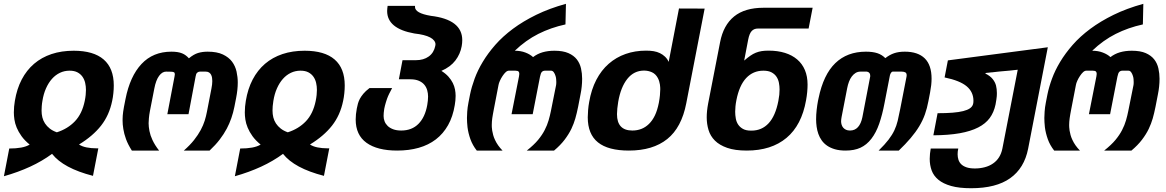

<svg xmlns="http://www.w3.org/2000/svg" viewBox="-37 -785 6077 1001"><path d="M11.2 -10.7Q46.4 -10.7 73.2 -15.6Q100.1 -20.5 117.7 -31.2Q91.3 -52.7 75.2 -75.2Q59.1 -97.7 50 -119.6Q41 -141.6 38.1 -161.9Q35.2 -182.1 35.2 -198.7Q35.2 -213.9 36.6 -229.7Q38.1 -245.6 40.5 -259.3Q50.8 -321.8 76.2 -370.4Q101.6 -418.9 140.6 -452.4Q179.7 -485.8 231.7 -503.2Q283.7 -520.5 347.2 -520.5Q450.7 -520.5 503.4 -474.9Q556.2 -429.2 556.2 -339.4Q556.2 -319.8 554 -298.6Q551.8 -277.3 547.9 -259.3Q532.7 -184.6 490 -130.1Q447.3 -75.7 375 -31.7Q391.1 -21 414.8 -16.4Q438.5 -11.7 465.3 -11.7H475.6L447.8 131.8Q293.5 92.3 234.4 17.1Q182.6 55.2 120.1 84Q57.6 112.8 -16.6 133.8ZM259.3 -95.2Q315.9 -113.3 353.5 -152.6Q391.1 -191.9 404.8 -258.8Q408.2 -275.4 409.7 -290Q411.1 -304.7 411.1 -316.4Q411.1 -335 407 -353Q402.8 -371.1 392.8 -385.3Q382.8 -399.4 366.5 -408Q350.1 -416.5 325.7 -416.5Q298.8 -416.5 275.6 -405.5Q252.4 -394.5 234.1 -374Q215.8 -353.5 202.9 -324.5Q189.9 -295.4 184.1 -258.8Q181.6 -245.1 180.7 -231.7Q179.7 -218.3 179.7 -208.5Q179.7 -189.9 183.8 -173.1Q188 -156.2 197.5 -141.6Q207 -127 222.2 -115Q237.3 -103 259.3 -95.2Z M650.4 0Q629.9 -32.2 619.9 -59.8Q609.9 -87.4 606 -112.3Q604 -123.5 603 -135.5Q602.1 -147.5 602.1 -155.8Q602.1 -160.6 602.3 -167.2Q602.5 -173.8 603 -183.1Q603.5 -191.9 605.2 -203.1Q606.9 -214.4 609.4 -228.5L617.2 -268.1Q640.6 -387.2 700.7 -451.4Q760.7 -515.6 856.9 -515.6Q874.5 -515.6 888.2 -513.4Q901.9 -511.2 912.6 -506.8Q923.3 -502.4 931.9 -495.8Q940.4 -489.3 947.8 -481Q973.1 -502 995.6 -508.8Q1018.1 -515.6 1045.4 -515.6Q1094.2 -515.6 1125 -501Q1155.8 -486.3 1172.9 -463.4Q1189.9 -440.4 1196.3 -411.6Q1202.6 -382.8 1202.6 -355Q1202.6 -317.4 1193.8 -272.9L1185.1 -228.5Q1172.9 -166.5 1145.5 -114.7Q1129.9 -85.4 1108.4 -57.4Q1086.9 -29.3 1055.7 0H921.4Q953.6 -28.3 974.6 -54.9Q995.6 -81.5 1009.3 -106.9Q1022.9 -132.3 1030.3 -156Q1037.6 -179.7 1042 -203.1L1065.4 -323.7Q1069.8 -345.7 1069.8 -362.3Q1069.8 -370.1 1068.6 -378.9Q1067.4 -387.7 1063.7 -395Q1060.1 -402.3 1053.2 -407Q1046.4 -411.6 1035.6 -411.6H1004.9Q997.6 -411.6 991.2 -406.2Q984.9 -400.9 982.9 -386.7L945.8 -189.5H835.4L873 -386.7Q874.5 -393.1 874.5 -397.5Q874.5 -405.3 870.4 -408Q866.2 -410.6 856.4 -411.1L829.6 -411.6Q809.1 -412.1 792.5 -389.6Q775.9 -367.2 767.6 -323.7L744.6 -206.1Q740.7 -185.1 739.3 -168.7Q737.8 -152.3 737.8 -142.6Q737.8 -124.5 742.2 -101.8Q746.6 -79.1 757.8 -55.2Q770.5 -27.8 792.5 0H650.4Z M1215.3 -10.7Q1250.5 -10.7 1277.3 -15.6Q1304.2 -20.5 1321.8 -31.2Q1295.4 -52.7 1279.3 -75.2Q1263.2 -97.7 1254.2 -119.6Q1245.1 -141.6 1242.2 -161.9Q1239.3 -182.1 1239.3 -198.7Q1239.3 -213.9 1240.7 -229.7Q1242.2 -245.6 1244.6 -259.3Q1254.9 -321.8 1280.3 -370.4Q1305.7 -418.9 1344.7 -452.4Q1383.8 -485.8 1435.8 -503.2Q1487.8 -520.5 1551.3 -520.5Q1654.8 -520.5 1707.5 -474.9Q1760.3 -429.2 1760.3 -339.4Q1760.3 -319.8 1758.1 -298.6Q1755.9 -277.3 1752 -259.3Q1736.8 -184.6 1694.1 -130.1Q1651.4 -75.7 1579.1 -31.7Q1595.2 -21 1618.9 -16.4Q1642.6 -11.7 1669.4 -11.7H1679.7L1651.9 131.8Q1497.6 92.3 1438.5 17.1Q1386.7 55.2 1324.2 84Q1261.7 112.8 1187.5 133.8ZM1463.4 -95.2Q1520 -113.3 1557.6 -152.6Q1595.2 -191.9 1608.9 -258.8Q1612.3 -275.4 1613.8 -290Q1615.2 -304.7 1615.2 -316.4Q1615.2 -335 1611.1 -353Q1606.9 -371.1 1596.9 -385.3Q1586.9 -399.4 1570.6 -408Q1554.2 -416.5 1529.8 -416.5Q1502.9 -416.5 1479.7 -405.5Q1456.5 -394.5 1438.2 -374Q1419.9 -353.5 1407 -324.5Q1394 -295.4 1388.2 -258.8Q1385.7 -245.1 1384.8 -231.7Q1383.8 -218.3 1383.8 -208.5Q1383.8 -189.9 1387.9 -173.1Q1392.1 -156.2 1401.6 -141.6Q1411.1 -127 1426.3 -115Q1441.4 -103 1463.4 -95.2Z M2033.7 0Q1930.2 0 1873.8 -40.5Q1817.4 -81.1 1817.4 -162.1Q1817.4 -188.5 1823.2 -219.2Q1825.7 -232.9 1829.1 -244.9Q1832.5 -256.8 1838.9 -269.5Q1845.7 -282.2 1857.2 -296.1Q1868.7 -310.1 1889.2 -325.7H2007.3Q1998.5 -309.6 1992.2 -296.6Q1985.8 -283.7 1981.4 -271.5Q1980.5 -269.5 1978.8 -263.9Q1977.1 -258.3 1974.6 -250.7Q1972.2 -243.2 1970 -234.4Q1967.8 -225.6 1966.3 -217.8Q1964.4 -207.5 1963.6 -196.5Q1962.9 -185.5 1962.9 -180.2Q1962.9 -166 1968 -152.6Q1973.1 -139.2 1984.1 -128.4Q1995.1 -117.7 2012.7 -111.1Q2030.3 -104.5 2054.7 -104.5Q2110.4 -104.5 2144.8 -139.4Q2179.2 -174.3 2190.4 -237.3Q2192.4 -248 2193.6 -260Q2194.8 -272 2194.8 -281.7Q2194.8 -298.3 2190.2 -314.7Q2185.5 -331.1 2175 -343.5Q2164.6 -356 2146.7 -363.8Q2128.9 -371.6 2102.5 -371.6H2042.5L2061.5 -471.2H2131.8Q2171.4 -471.2 2198.2 -490.5Q2225.1 -509.8 2232.4 -545.9Q2233.4 -549.8 2233.4 -554.2Q2233.4 -564 2226.1 -573.5Q2218.8 -583 2205.6 -589.8Q2177.7 -604.5 2123.5 -610.4Q1981.4 -635.7 1981.4 -727.5Q1981.4 -734.4 1982.2 -741Q1982.9 -747.6 1983.9 -754.4H2127Q2126.5 -752.4 2126.5 -749Q2126.5 -716.3 2208.5 -702.6H2207.5Q2373 -683.6 2373 -575.7Q2373 -561 2370.1 -544.4Q2362.8 -503.4 2337.2 -469.7Q2311.5 -436 2264.2 -415.5Q2286.6 -401.4 2301 -385.3Q2315.4 -369.1 2323.7 -352.3Q2332 -335.4 2335.2 -318.4Q2338.4 -301.3 2338.4 -285.2Q2338.4 -273.4 2337.2 -261Q2335.9 -248.5 2334 -237.3Q2324.2 -177.2 2299.1 -132.6Q2273.9 -87.9 2235.4 -58.3Q2196.8 -28.8 2146 -14.4Q2095.2 0 2033.7 0Z M2448.7 0Q2426.8 -27.8 2415.5 -59.3Q2404.3 -90.8 2400.4 -121.6Q2398.9 -134.3 2398.2 -147.5Q2397.5 -160.6 2397.5 -169.9Q2397.5 -181.2 2398.9 -203.1Q2400.4 -225.1 2405.3 -250L2413.6 -292.5Q2421.4 -331.1 2437.3 -374.5Q2453.1 -418 2480 -462.6Q2506.8 -507.3 2545.4 -551.3Q2584 -595.2 2637.2 -634.8Q2690.4 -674.3 2758.8 -707.8Q2827.1 -741.2 2913.6 -765.1L2911.1 -657.7Q2835 -641.1 2769.5 -608.2Q2704.1 -575.2 2647 -520.5Q2677.7 -520.5 2702.4 -511Q2727.1 -501.5 2742.2 -487.3Q2764.2 -504.4 2792 -512.5Q2819.8 -520.5 2853.5 -520.5Q2897.9 -520.5 2926.3 -508.1Q2954.6 -495.6 2970.5 -475.1Q2986.3 -454.6 2992.2 -428.2Q2998 -401.9 2998 -374.5Q2998 -354 2995.8 -333.5Q2993.7 -313 2989.7 -293.9L2977.1 -228.5Q2970.2 -194.3 2962.4 -167.2Q2954.6 -140.1 2941.9 -113.3Q2928.2 -85 2906.5 -56.4Q2884.8 -27.8 2851.6 0H2709.5Q2747.1 -29.8 2768.6 -55.9Q2790 -82 2802.7 -106.9Q2815.9 -132.3 2823.2 -157.7Q2830.6 -183.1 2835 -205.6L2862.3 -341.8Q2862.8 -345.2 2863 -348.9Q2863.3 -352.5 2863.3 -357.4Q2863.3 -364.3 2862.5 -372.8Q2861.8 -381.3 2859.4 -388.7Q2856 -400.4 2850.1 -408.4Q2844.2 -416.5 2835.9 -416.5H2804.7Q2794.9 -416.5 2788.6 -410.6Q2782.2 -404.8 2778.3 -384.8L2740.2 -189.5H2629.9L2668.9 -387.2Q2670.4 -394.5 2670.4 -399.9Q2670.4 -407.2 2667 -411.6Q2662.6 -416.5 2649.9 -416.5H2616.2Q2607.9 -416.5 2599.6 -408.9Q2591.3 -401.4 2583 -388.7Q2575.2 -377 2569.3 -364Q2563.5 -351.1 2562 -341.8L2538.1 -217.8Q2535.2 -202.1 2533 -190.4Q2530.8 -178.7 2529.5 -169.2Q2528.3 -159.7 2527.6 -151.1Q2526.9 -142.6 2526.9 -133.3Q2526.9 -129.9 2527.1 -122.3Q2527.3 -114.7 2529.1 -104.2Q2530.8 -93.8 2534.2 -81.1Q2537.6 -68.4 2543.9 -55.2Q2557.1 -26.4 2583 0H2448.7Z M3241.7 0Q3133.8 0 3080.6 -42.7Q3027.3 -85.4 3027.3 -173.3Q3027.3 -189.5 3029.1 -210.9Q3030.8 -232.4 3034.7 -253.4Q3045.9 -318.8 3072 -368.9Q3098.1 -418.9 3136.7 -452.6Q3175.3 -486.3 3224.6 -503.7Q3273.9 -521 3331.5 -521Q3353.5 -521 3371.1 -518.1Q3388.7 -515.1 3403.8 -507.8Q3418 -501 3429.9 -489.7Q3441.9 -478.5 3449.2 -462.4L3502.9 -740.7L3636.7 -740.2L3541 -247.1Q3516.6 -120.1 3441.7 -60.1Q3366.7 0 3241.7 0ZM3259.8 -104.5Q3284.7 -104.5 3306.4 -112.8Q3328.1 -121.1 3346.2 -138.7Q3364.3 -156.2 3377.2 -182.9Q3390.1 -209.5 3397.9 -249Q3401.9 -270.5 3403.6 -288.3Q3405.3 -306.2 3405.3 -319.8Q3405.3 -323.2 3405 -329.6Q3404.8 -335.9 3403.6 -344Q3402.3 -352.1 3399.7 -361.1Q3397 -370.1 3392.6 -378.4Q3381.3 -399.4 3362.1 -408.2Q3342.8 -417 3320.8 -417Q3268.1 -417 3233.6 -373.8Q3199.2 -330.6 3186 -253.9Q3183.1 -236.8 3181.4 -219.7Q3179.7 -202.6 3179.7 -189.9Q3179.7 -104.5 3259.8 -104.5Z M3856 0Q3794.4 0 3754.2 -14.2Q3713.9 -28.3 3690.2 -52Q3666.5 -75.7 3657 -107.2Q3647.5 -138.7 3647.5 -173.3Q3647.5 -205.6 3654.8 -244.6L3717.3 -565.4Q3734.4 -653.8 3790.3 -699.2Q3846.2 -744.6 3944.3 -744.6H4199.7L4178.7 -636.2H3914.1Q3894.5 -636.2 3882.3 -623.5Q3870.1 -610.8 3863.8 -579.1L3842.8 -469.2Q3860.4 -484.4 3874.8 -494.4Q3889.2 -504.4 3903.8 -510.3Q3918.5 -516.1 3934.3 -518.6Q3950.2 -521 3970.2 -521Q4017.6 -521 4055.2 -509.3Q4092.8 -497.6 4119.1 -475.1Q4145.5 -452.6 4159.4 -419.7Q4173.3 -386.7 4173.3 -343.8Q4173.3 -326.7 4171.4 -305.4Q4169.4 -284.2 4165.5 -262.7Q4142.6 -132.3 4063.5 -66.2Q3984.4 0 3856 0ZM3879.4 -104H3880.9Q3934.6 -104 3970.2 -142.3Q4005.9 -180.7 4021 -258.8Q4024.4 -275.9 4025.9 -290.8Q4027.3 -305.7 4027.3 -318.4Q4027.3 -335.9 4023.9 -353.5Q4020.5 -371.1 4011.2 -385Q4002 -398.9 3985.6 -407.7Q3969.2 -416.5 3942.9 -416.5Q3889.6 -416.5 3853.5 -378.4Q3817.4 -340.3 3802.2 -262.7Q3798.8 -245.6 3797.4 -230.7Q3795.9 -215.8 3795.9 -202.6Q3795.9 -185.1 3799.1 -167.2Q3802.2 -149.4 3811.5 -135.5Q3820.8 -121.6 3836.7 -112.8Q3852.5 -104 3878.4 -104Z M4371.6 0Q4339.8 0 4316.2 -6.8Q4292.5 -13.7 4275.4 -25.4Q4258.3 -37.1 4247.1 -53Q4235.8 -68.8 4229.5 -86.9Q4223.1 -105 4220.5 -124.5Q4217.8 -144 4217.8 -163.1Q4217.8 -186.5 4220.7 -212.4Q4223.6 -238.3 4227.5 -258.3L4230.5 -272.5Q4255.9 -396 4317.9 -455.8Q4379.9 -515.6 4477.5 -515.6Q4513.2 -515.6 4537.4 -507.6Q4561.5 -499.5 4578.6 -481.9Q4601.1 -499.5 4624.8 -507.6Q4648.4 -515.6 4680.2 -515.6Q4748.5 -515.6 4784.2 -480.7Q4819.8 -445.8 4819.8 -375Q4819.8 -359.4 4817.9 -341.3Q4815.9 -323.2 4812 -302.7L4803.2 -257.3Q4796.4 -220.7 4785.2 -189Q4773.9 -157.2 4755.4 -126.5Q4736.8 -95.7 4710.4 -64.7Q4684.1 -33.7 4648.9 0H4543.9Q4576.7 -32.2 4595.7 -57.1Q4614.7 -82 4626 -106Q4636.7 -128.9 4643.1 -155Q4649.4 -181.2 4656.7 -218.8L4689 -384.3Q4689.5 -386.7 4689.7 -388.7Q4689.9 -390.6 4689.9 -393.1Q4689.9 -403.8 4682.9 -407.7Q4675.8 -411.6 4664.1 -411.6H4617.7Q4612.3 -411.6 4608.2 -405.3Q4604 -398.9 4602.5 -391.6L4574.2 -246.1Q4563 -187 4546.9 -140.4Q4530.8 -93.8 4505.9 -61.5Q4481.4 -29.8 4449.2 -14.9Q4417 0 4371.6 0ZM4394.5 -104.5Q4419.9 -104.5 4436 -122.3Q4452.1 -140.1 4459 -173.8L4499.5 -384.3Q4500 -386.2 4500 -387.5Q4500 -388.7 4500 -389.6Q4500 -395 4498.8 -398.7Q4497.6 -402.3 4495.1 -404.8Q4492.2 -408.2 4488.5 -409.9Q4484.9 -411.6 4481.9 -411.6H4448.7Q4435.1 -411.6 4423.8 -404.8Q4412.6 -397.9 4403.8 -386.2Q4395 -374.5 4389.2 -358.9Q4383.3 -343.3 4379.9 -325.7L4350.6 -174.8Q4349.6 -168.9 4348.9 -163.6Q4348.1 -158.2 4348.1 -152.8Q4348.1 -143.6 4350.8 -134.8Q4353.5 -126 4359.1 -119.4Q4364.7 -112.8 4373.5 -108.6Q4382.3 -104.5 4394.5 -104.5Z M5025.9 196.3Q4963.4 196.3 4921.9 184.6Q4880.4 172.9 4855.5 152.3Q4830.6 131.8 4820.3 103.8Q4810.1 75.7 4810.1 43Q4810.1 30.3 4811.5 16.8Q4813 3.4 4815.4 -10.7H4959Q4957 -2.4 4956.3 5.1Q4955.6 12.7 4955.6 19.5Q4955.6 34.7 4960 48.1Q4964.4 61.5 4974.6 71.5Q4984.9 81.5 5002.2 87.4Q5019.5 93.3 5045.9 93.3Q5072.3 93.3 5096.7 86.9Q5121.1 80.6 5140.1 67.4Q5178.7 41 5189 -10.7L5269 -421.4Q5259.3 -420.4 5252.4 -419.7Q5245.6 -418.9 5239 -418.2Q5232.4 -417.5 5224.9 -416.7Q5217.3 -416 5205.6 -415Q5199.7 -414.6 5195.1 -414.1Q5190.4 -413.6 5184.1 -413.1Q5177.7 -412.6 5168 -411.6Q5158.2 -410.6 5142.6 -408.7Q5139.2 -408.2 5136.5 -408Q5133.8 -407.7 5131.3 -407.7Q5128.9 -407.2 5126.7 -407.2Q5124.5 -407.2 5122.6 -406.7Q5119.6 -406.2 5118.7 -406.2Q5117.7 -406.2 5117.4 -406.2Q5117.2 -406.2 5116.5 -406Q5115.7 -405.8 5113.3 -405.8Q5110.8 -405.3 5108.6 -405.3Q5106.4 -405.3 5101.1 -404.3L5100.6 -401.4Q5125.5 -389.2 5138.4 -372.8Q5151.4 -356.4 5155.8 -338.9Q5160.2 -320.3 5160.2 -301.3Q5160.2 -300.8 5160.2 -294.9Q5160.2 -289.1 5159.7 -283.2Q5159.2 -277.8 5157.5 -265.1Q5155.8 -252.4 5153.3 -240.2Q5144.5 -198.7 5122.8 -169.4Q5101.1 -140.1 5063 -120.6Q5023.9 -100.6 4966.3 -90.3Q4908.7 -80.1 4829.1 -79.6L4851.1 -194.8Q4896.5 -194.8 4929.4 -197.5Q4962.4 -200.2 4984.6 -205.8Q5006.8 -211.4 5019.3 -220Q5031.7 -228.5 5035.6 -240.7Q5036.6 -244.1 5037.4 -248.3Q5038.1 -252.4 5038.1 -259.3Q5038.1 -305.2 5002.9 -335Q4967.8 -364.7 4887.7 -381.3L4904.8 -470.2L5425.8 -538.6L5323.2 -9.8Q5303.2 91.8 5229.7 144Q5156.2 196.3 5025.9 196.3Z M5459 0Q5437 -27.8 5425.8 -59.3Q5414.6 -90.8 5410.6 -121.6Q5409.2 -134.3 5408.4 -147.5Q5407.7 -160.6 5407.7 -169.9Q5407.7 -181.2 5409.2 -203.1Q5410.6 -225.1 5415.5 -250L5423.8 -292.5Q5431.6 -331.1 5447.5 -374.5Q5463.4 -418 5490.2 -462.6Q5517.1 -507.3 5555.7 -551.3Q5594.2 -595.2 5647.5 -634.8Q5700.7 -674.3 5769 -707.8Q5837.4 -741.2 5923.8 -765.1L5921.4 -657.7Q5845.2 -641.1 5779.8 -608.2Q5714.4 -575.2 5657.2 -520.5Q5688 -520.5 5712.6 -511Q5737.3 -501.5 5752.4 -487.3Q5774.4 -504.4 5802.2 -512.5Q5830.1 -520.5 5863.8 -520.5Q5908.2 -520.5 5936.5 -508.1Q5964.8 -495.6 5980.7 -475.1Q5996.6 -454.6 6002.4 -428.2Q6008.3 -401.9 6008.3 -374.5Q6008.3 -354 6006.1 -333.5Q6003.9 -313 6000 -293.9L5987.3 -228.5Q5980.5 -194.3 5972.7 -167.2Q5964.8 -140.1 5952.1 -113.3Q5938.5 -85 5916.7 -56.4Q5895 -27.8 5861.8 0H5719.7Q5757.3 -29.8 5778.8 -55.9Q5800.3 -82 5813 -106.9Q5826.2 -132.3 5833.5 -157.7Q5840.8 -183.1 5845.2 -205.6L5872.6 -341.8Q5873 -345.2 5873.3 -348.9Q5873.5 -352.5 5873.5 -357.4Q5873.5 -364.3 5872.8 -372.8Q5872.1 -381.3 5869.6 -388.7Q5866.2 -400.4 5860.4 -408.4Q5854.5 -416.5 5846.2 -416.5H5814.9Q5805.2 -416.5 5798.8 -410.6Q5792.5 -404.8 5788.6 -384.8L5750.5 -189.5H5640.1L5679.2 -387.2Q5680.7 -394.5 5680.7 -399.9Q5680.7 -407.2 5677.2 -411.6Q5672.9 -416.5 5660.2 -416.5H5626.5Q5618.2 -416.5 5609.9 -408.9Q5601.6 -401.4 5593.3 -388.7Q5585.4 -377 5579.6 -364Q5573.7 -351.1 5572.3 -341.8L5548.3 -217.8Q5545.4 -202.1 5543.2 -190.4Q5541 -178.7 5539.8 -169.2Q5538.6 -159.7 5537.8 -151.1Q5537.1 -142.6 5537.1 -133.3Q5537.1 -129.9 5537.4 -122.3Q5537.6 -114.7 5539.3 -104.2Q5541 -93.8 5544.4 -81.1Q5547.9 -68.4 5554.2 -55.2Q5567.4 -26.4 5593.3 0H5459Z"/></svg>

Font: Hack
Style: Bold Italic
Weight: 700
Italic angle: -11°
Monospace: yes
Designer: Christopher Simpkins
Foundry: Christopher Simpkins
Version: Version 2.017; ttfautohint (v1.4.1) -l 4 -r 80 -G 350 -x 0 -